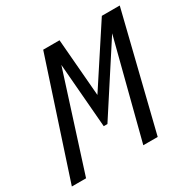

<svg xmlns="http://www.w3.org/2000/svg" viewBox="-151 -801 946 947"><g transform="rotate(-30 321.5 -327.5)"><path d="M545 -655H647L485 0H403L546 -555L302 -179H281L251 -545L77 0H-4L211 -655H304L331 -328Z"/></g></svg>

Font: Intel One Mono
Style: Italic
Weight: 400
Italic angle: -16°
Monospace: yes
Designer: Fred Shallcrass
Foundry: Frere-Jones Type LLC
Version: Version 1.400;hotconv 1.1.0;makeotfexe 2.6.0;FJTRelease1.4